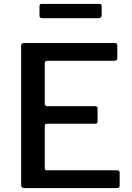

<svg xmlns="http://www.w3.org/2000/svg" viewBox="-20 -962 676 982"><path d="M88 -727Q88 -742 102 -742H568Q580 -742 580 -729V-666Q580 -651 564 -651H224Q209 -651 209 -638V-432Q209 -419 222 -419H466Q479 -419 479 -407V-340Q479 -335 476.5 -332Q474 -329 466 -329H221Q209 -329 209 -318V-102Q209 -91 219 -91H578Q592 -91 592 -79V-13Q592 -7 589 -3.5Q586 0 578 0H105Q88 0 88 -16V-727ZM500 -931V-884Q500 -869 482 -869H195Q188 -869 185 -872.5Q182 -876 182 -883V-930Q182 -942 192 -942H490Q500 -942 500 -931Z"/></svg>

Font: Libre Franklin Medium
Style: Regular
Weight: 500
Designer: Pablo Impallari, Rodrigo Fuenzalida, Nhung Nguyen
Foundry: Impallari Type
Version: Version 3.000